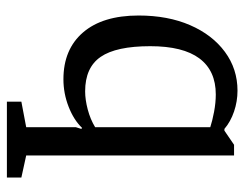

<svg xmlns="http://www.w3.org/2000/svg" viewBox="-96 -448 709 557"><g transform="rotate(90 258.5 -169.5)"><path d="M275 165V123L349 109V-35L354 -51L351 -53Q328 -29 289.5 -14Q251 1 210 1Q123 1 74 -56Q25 -113 25 -217Q25 -302 53 -366.5Q81 -431 130.5 -467.5Q180 -504 243 -504Q274 -504 303.5 -494Q333 -484 354 -466H359L400 -494H431V109L495 123V165ZM245 -62Q269 -62 297.5 -69.5Q326 -77 349 -91V-425Q331 -431 304.5 -436Q278 -441 254 -441Q185 -441 149.5 -393.5Q114 -346 114 -251Q114 -152 145 -107Q176 -62 245 -62Z"/></g></svg>

Font: Faustina Light
Style: Regular
Weight: 400
Version: Version 1.200